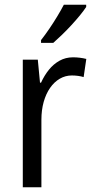

<svg xmlns="http://www.w3.org/2000/svg" viewBox="-20 -786 394 806"><path d="M286.6 -545.4Q300.3 -545.4 314.7 -543.7Q329.1 -542 342.3 -538.6L331.1 -462.4Q320.3 -465.8 307.4 -467.5Q294.4 -469.2 281.7 -469.2Q254.4 -469.2 231 -455.6Q207.5 -441.9 190.2 -417Q172.9 -392.1 163.3 -357.9Q153.8 -323.7 153.8 -283.2V0H75.7V-535.6H138.7L147.9 -439H152.3Q166 -469.2 185.3 -493.2Q204.6 -517.1 230 -531.2Q255.4 -545.4 286.6 -545.4ZM341.8 -766.1V-756.8Q332 -741.7 315.7 -721.7Q299.3 -701.7 279.5 -680.2Q259.8 -658.7 239.7 -639.4Q219.7 -620.1 203.6 -606H152.3V-617.7Q169.9 -640.1 187.5 -666Q205.1 -691.9 220.7 -717.8Q236.3 -743.7 248 -766.1Z"/></svg>

Font: Open Sans SemiCondensed
Style: Regular
Weight: 400
Width: 4
Designer: Monotype Design Team
Foundry: Monotype Imaging Inc.
Version: Version 3.000